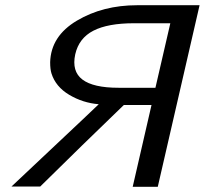

<svg xmlns="http://www.w3.org/2000/svg" viewBox="-20 -714 784 735"><path d="M24 0 298 -258 358 -315Q297 -320 245 -351Q193 -382 177 -433Q172 -449 172 -476Q175 -576 274.5 -635Q374 -694 505 -694H744L584 1H488L560 -312H454L294 -157Q194 -59 134 0ZM268 -506Q254 -441 295.5 -409.5Q337 -378 434 -378H575L632 -625H493Q393 -625 337.5 -596.5Q282 -568 268 -506Z"/></svg>

Font: Coval
Style: Book Italic
Weight: 350
Foundry: Context Ltd
Version: Version 001.000